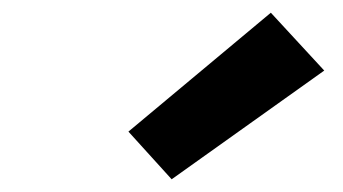

<svg xmlns="http://www.w3.org/2000/svg" viewBox="-20 -825 540 302"><path d="M250 -543 182 -618 406 -805 490 -714Z"/></svg>

Font: Iosevka SS04 Extrabold Oblique
Style: Regular
Weight: 800
Italic angle: -9°
Monospace: yes
Designer: Belleve Invis
Foundry: Belleve Invis
Version: Version 19.0.0; ttfautohint (v1.8.4)